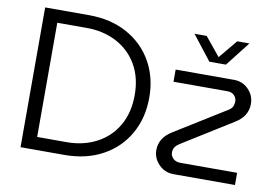

<svg xmlns="http://www.w3.org/2000/svg" viewBox="-75 -823 1363 947"><g transform="rotate(10 607.0 -350.0)"><path d="M79 0V-700H298Q408 -700 490 -655Q572 -610 617 -531Q662 -452 662 -351Q662 -249 617 -169.5Q572 -90 490 -45Q408 0 298 0ZM151 -64H299Q382 -64 448 -98.5Q514 -133 551.5 -197.5Q589 -262 589 -351Q589 -439 551.5 -503Q514 -567 448 -601.5Q382 -636 299 -636H151ZM846 0Q801 0 771 -31Q741 -62 741 -103Q741 -164 803 -202L1051 -356Q1072 -368 1077.5 -380Q1083 -392 1083 -406Q1083 -423 1070.5 -436Q1058 -449 1036 -449H766V-510H1058Q1102 -510 1131.5 -479.5Q1161 -449 1161 -407Q1161 -345 1100 -308L853 -154Q832 -141 825.5 -129.5Q819 -118 819 -104Q819 -87 832.5 -74Q846 -61 868 -61H1153V0ZM923 -577 827 -700H888L964 -607L1041 -700H1102L1006 -577Z"/></g></svg>

Font: MuseoModerno Light
Style: Regular
Weight: 300
Designer: Pablo Cosgaya, Héctor Gatti, Marcela Romero, and the Authors of The MuseoModerno Project.
Foundry: Omnibus-Type Team
Version: Version 1.001